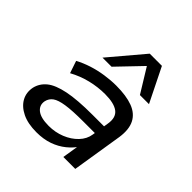

<svg xmlns="http://www.w3.org/2000/svg" viewBox="-200 -923 1092 1092"><g transform="rotate(45 346.5 -377.0)"><path d="M252 9Q183 9 137 -13.5Q91 -36 70.5 -73Q50 -110 59 -156Q69 -199 104.5 -228Q140 -257 213 -272Q286 -287 408 -287H519L509 -223H397Q310 -223 260.5 -215.5Q211 -208 189 -192Q167 -176 161 -149Q154 -112 183 -89Q212 -66 276 -66Q328 -66 374 -84.5Q420 -103 451 -135.5Q482 -168 488 -208L505 -315Q514 -371 481 -396Q448 -421 375 -421Q318 -421 260.5 -407Q203 -393 150 -364L125 -438Q162 -458 205.5 -472Q249 -486 296 -493Q343 -500 386 -500Q467 -500 519 -480.5Q571 -461 593 -418Q615 -375 605 -306L556 0H460L478 -112L488 -113Q466 -78 431.5 -50Q397 -22 352.5 -6.5Q308 9 252 9ZM218 -557 392 -763H490L592 -557H519L430 -702L291 -557Z"/></g></svg>

Font: Nunito Sans 10pt Expanded Medium
Style: Italic
Weight: 500
Width: 7
Italic angle: -9°
Designer: Vernon Adams
Foundry: Vernon Adams
Version: Version 3.101;gftools[0.9.27]